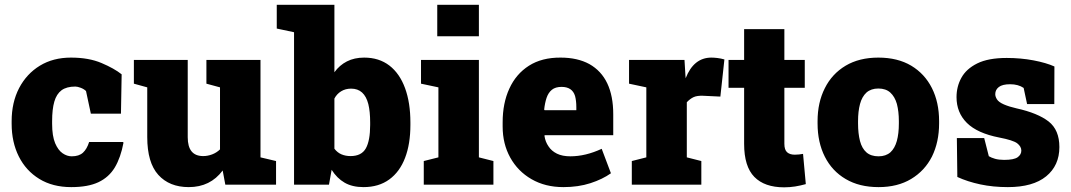

<svg xmlns="http://www.w3.org/2000/svg" viewBox="-20 -782 4534 813"><path d="M281.7 10.3Q203.1 10.3 146.5 -24.4Q89.8 -59.1 59.6 -119.6Q29.3 -180.2 29.3 -257.8V-269Q29.3 -348.1 61 -409.2Q92.8 -469.7 148.9 -503.9Q205.1 -538.1 280.3 -538.1Q356 -538.1 409.9 -515.1Q463.9 -492.2 495.1 -467.3L492.2 -300.8H364.7L344.2 -396.5Q335.9 -404.8 322 -410.2Q308.1 -415.5 298.8 -415.5Q262.2 -415.5 240.7 -399.9Q219.2 -383.8 210 -351.6Q200.7 -319.3 200.7 -269V-257.8Q200.7 -206.5 213.4 -175.8Q226.1 -146 244.9 -133.1Q263.7 -120.1 283.7 -120.1Q314.5 -120.1 331.3 -135.5Q348.1 -150.9 357.4 -180.7H501L502.9 -177.7Q491.2 -115.2 466.3 -73.2Q441.4 -31.7 397.2 -10.7Q353 10.3 281.7 10.3Z M779.3 10.3Q697.3 10.3 650.4 -41.5Q603.5 -93.3 603.5 -201.7V-412.1L546.9 -427.7V-528.3H774.9V-200.7Q774.9 -121.1 840.3 -121.1Q859.4 -121.1 878.2 -128.2Q897 -135.3 911.6 -149.4V-412.1L854 -427.7V-528.3H1083V-115.7L1148.9 -100.1V0H934.1L922.9 -60.1Q870.6 10.3 779.3 10.3Z M1519 10.3Q1471.7 10.3 1439.2 -8.5Q1406.7 -27.3 1384.3 -63L1373 0H1225.1V-645.5L1151.9 -661.1V-761.7H1396V-476.1Q1417.5 -505.9 1449 -522Q1480.5 -538.1 1522 -538.1Q1585 -538.1 1628.9 -504.4Q1672.4 -470.7 1695.1 -408.9Q1717.8 -347.2 1717.8 -263.2V-252.9Q1717.8 -172.4 1695.3 -113.8Q1672.9 -54.7 1628.4 -22.2Q1584 10.3 1519 10.3ZM1464.4 -121.1Q1510.7 -121.1 1529.1 -153.8Q1547.4 -186.5 1547.4 -252.9V-263.2Q1547.4 -310.1 1539.6 -341.3Q1522.9 -406.7 1466.8 -406.7Q1442.9 -406.7 1424.6 -395.5Q1406.2 -384.3 1396 -364.7V-152.3Q1408.7 -135.7 1426 -128.4Q1443.4 -121.1 1464.4 -121.1Z M1831.5 -628.4V-761.7H2007.8V-628.4ZM2007.8 -528.3V-115.7L2069.3 -100.1V0H1774.4V-100.1L1836.4 -115.7V-412.1L1762.7 -427.7V-528.3Z M2365.7 10.3Q2288.6 10.3 2230.5 -23.4Q2172.9 -56.6 2140.6 -114.7Q2108.4 -172.9 2108.4 -246.1V-264.2Q2108.4 -345.2 2136.7 -406.7Q2165 -468.8 2219.7 -503.7Q2274.4 -538.6 2354 -538.1Q2425.3 -538.1 2475.6 -510.7Q2576.7 -453.6 2576.7 -297.9V-209.5H2286.1L2285.6 -206.1Q2289.1 -181.6 2302.7 -162.1Q2315.4 -142.6 2338.4 -131.3Q2361.3 -120.1 2395 -120.1Q2459.5 -120.1 2527.8 -151.9L2566.9 -48.3Q2531.2 -22.9 2480 -6.3Q2428.7 10.3 2365.7 10.3ZM2284.2 -317.9 2286.1 -315.4H2420.4V-328.1Q2420.4 -355.5 2415 -375.5Q2403.3 -414.1 2357.9 -414.1Q2332 -414.1 2316.9 -401.9Q2301.8 -389.6 2294.4 -367.7Q2287.1 -345.7 2284.2 -317.9Z M2888.2 -115.7 2949.7 -100.1V0H2655.3V-100.1L2716.8 -115.7V-412.1L2643.6 -427.7V-528.3H2878.4L2882.3 -463.9L2883.3 -450.7Q2917.5 -538.1 2992.2 -538.1Q3002.9 -538.1 3017.6 -536.4Q3032.2 -534.7 3047.4 -530.3L3030.3 -373L2957 -376.5Q2931.6 -377.4 2917.2 -370.8Q2902.8 -364.3 2888.2 -349.1Z M3300.3 11.2Q3217.3 11.2 3174.1 -33Q3130.9 -77.1 3130.9 -172.9V-410.2H3064.9V-528.3H3130.9V-658.7H3301.3V-528.3H3387.7V-410.2H3301.3V-173.3Q3301.3 -147.5 3313 -137.2Q3324.7 -127 3345.2 -127Q3354 -127 3362.8 -127.9Q3371.6 -128.9 3380.4 -130.4L3392.1 -2.4Q3369.6 3.9 3346.9 7.6Q3324.2 11.2 3300.3 11.2Z M3700.2 10.3Q3618.7 10.3 3561 -23.9Q3503.4 -57.6 3472.7 -118.4Q3441.9 -179.2 3441.9 -259.3V-269Q3441.9 -348.1 3472.7 -408.7Q3502.9 -469.2 3560.5 -503.7Q3618.2 -538.1 3699.2 -538.1Q3780.8 -538.1 3838.4 -503.9Q3895.5 -469.7 3926 -409.2Q3956.5 -348.6 3956.5 -269V-259.3Q3956.5 -180.7 3926.3 -119.1Q3895.5 -58.6 3838.1 -24.2Q3780.8 10.3 3700.2 10.3ZM3700.2 -120.1Q3731 -120.1 3750.5 -137.2Q3769 -154.3 3777.6 -185.3Q3786.1 -216.3 3786.1 -259.3V-269Q3786.1 -309.6 3777.8 -341.8Q3769 -372.6 3750 -389.9Q3731 -407.2 3699.2 -407.2Q3668.5 -407.2 3648.9 -390.1Q3629.9 -372.6 3621.6 -341.6Q3613.3 -310.5 3613.3 -269V-259.3Q3613.3 -216.8 3621.6 -184.6Q3629.9 -153.3 3648.9 -136.7Q3668 -120.1 3700.2 -120.1Z M4247.6 10.3Q4185.1 10.3 4131.1 -1.2Q4077.1 -12.7 4033.7 -32.7L4031.7 -197.3H4147.5L4167 -120.6Q4177.2 -114.3 4193.4 -109.6Q4209.5 -105 4231.9 -105Q4273.4 -105 4289.1 -116.2Q4304.7 -127.4 4304.7 -144.5Q4304.7 -161.6 4287.1 -175.3Q4269.5 -188.5 4210.9 -199.7Q4118.2 -217.8 4074.2 -261.5Q4030.3 -305.2 4030.3 -370.6Q4030.3 -415.5 4050.8 -452.6Q4071.3 -490.2 4117.9 -513.4Q4164.6 -536.6 4242.7 -536.6Q4302.2 -536.6 4356.2 -526.4Q4410.2 -516.1 4444.8 -500.5L4444.3 -341.3H4329.1L4314.5 -409.7Q4291.5 -425.3 4257.3 -425.3Q4224.6 -425.3 4209.5 -413.6Q4194.3 -401.9 4194.3 -383.3Q4194.3 -373 4201.2 -361.8Q4208.5 -349.6 4231 -339.8Q4253.4 -330.1 4284.2 -323.2Q4374.5 -303.2 4420.2 -267.6Q4465.8 -231.9 4465.8 -159.2Q4465.8 -81.1 4409.9 -35.4Q4354 10.3 4247.6 10.3Z"/></svg>

Font: Suwannaphum Black
Style: Regular
Weight: 900
Designer: Danh Hong
Version: Version 8.002; ttfautohint (v1.8.3)